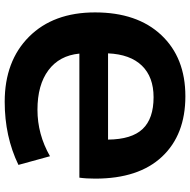

<svg xmlns="http://www.w3.org/2000/svg" viewBox="-16 -764 790 797"><g transform="rotate(-90 378.5 -365.0)"><path d="M322 -604Q220 -604 129 -552L93 -683Q211 -740 355 -740Q524 -740 625 -639Q726 -538 726 -365Q726 -190 632 -90Q538 10 378 10Q218 10 127 -87Q36 -184 36 -364Q36 -402 40 -430H555Q547 -513 486 -558.5Q425 -604 322 -604ZM556 -311H198Q199 -213 242 -167.5Q285 -122 374 -122Q458 -122 505 -170.5Q552 -219 556 -311Z"/></g></svg>

Font: M PLUS 1p ExtraBold
Style: Regular
Weight: 800
Version: Version 1.062